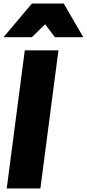

<svg xmlns="http://www.w3.org/2000/svg" viewBox="-32 -1064 490 1084"><path d="M438 -854H278L223 -927L148 -854H-12L148 -1044H328ZM196 0H6L108 -780H298Z"/></svg>

Font: Tanohe Sans ExtraBold
Style: Italic
Weight: 800
Designer: Village Type and Design LLC & Cristiano Sobral
Foundry: Cooper Hewitt Smithsonian Design Museum
Version: Version 1.00;September 29, 2021;FontCreator 13.0.0.2655 64-b